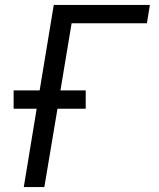

<svg xmlns="http://www.w3.org/2000/svg" viewBox="-20 -755 640 775"><path d="M76 0 128 -316H35V-390H140L197 -735H585L573 -661H269L224 -390H326V-316H212L159 0Z"/></svg>

Font: Zed Sans Extended
Style: Italic
Weight: 400
Width: 7
Italic angle: -9°
Designer: Belleve Invis
Foundry: Belleve Invis
Version: Version 1.0.0; ttfautohint (v1.8.4)